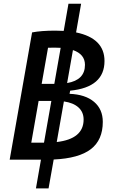

<svg xmlns="http://www.w3.org/2000/svg" viewBox="-20 -870 626 1046"><path d="M175.8 156.2 203.1 0H134.3H32.7L154.8 -693.4Q204.6 -703.1 280.8 -703.1Q304.7 -703.1 327.1 -701.7L353 -849.6H421.9L394.5 -693.4Q549.3 -661.6 549.3 -537.6Q549.3 -394.5 362.3 -376L358.9 -358.9Q444.8 -355.5 492.4 -315.2Q540 -274.9 540 -206.1Q540 -107.4 474.9 -57.4Q409.7 -7.3 272.5 -1L244.6 156.2ZM328.1 -317.4 289.1 -96.2Q435.5 -113.3 435.5 -218.8Q435.5 -259.3 407.5 -284.7Q379.4 -310.1 328.1 -317.4ZM219.7 -92.8 259.8 -320.3H190.4L150.4 -92.8ZM207 -413.1H275.9L310.5 -609.4Q295.9 -610.4 279.3 -610.4Q259.8 -610.4 241.7 -609.9ZM345.7 -417.5Q442.9 -434.1 442.9 -516.6Q442.9 -574.7 377.4 -597.2Z"/></svg>

Font: Cascadia Mono
Style: Italic
Weight: 400
Italic angle: -10°
Monospace: yes
Designer: Aaron Bell
Foundry: Saja Typeworks
Version: Version 2404.023; ttfautohint (v1.8.4)